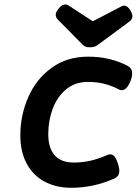

<svg xmlns="http://www.w3.org/2000/svg" viewBox="-20 -850 640 880"><path d="M359.4 -644.5 246.1 -759.3Q235.4 -770 235.4 -781.7Q235.4 -794.4 248.5 -810.5Q264.2 -829.6 278.8 -829.6Q287.6 -829.6 296.9 -823.2L405.3 -752.4L534.7 -819.8Q543 -824.2 549.3 -824.2Q564.9 -824.2 578.6 -800.8Q586.9 -785.6 586.9 -775.9Q586.9 -761.2 572.8 -751L428.7 -644.5Q420.9 -638.7 412.6 -636Q404.3 -633.3 392.1 -633.3Q379.4 -633.3 372.3 -636Q365.2 -638.7 359.4 -644.5ZM565.4 -547.9Q585.9 -536.6 585.9 -513.7Q585.9 -499 578.1 -478.5Q561 -436.5 538.1 -436.5Q531.2 -436.5 524.4 -440.4Q490.2 -458 456.3 -466.3Q422.4 -474.6 383.3 -474.6Q323.7 -474.6 282.7 -440.2Q241.7 -405.8 221.4 -351.1Q201.2 -296.4 201.2 -235.8Q201.2 -171.4 230.7 -138.2Q260.3 -105 317.9 -105Q356.9 -105 393.8 -113.3Q430.7 -121.6 471.2 -139.2Q478 -142.6 485.4 -142.6Q496.1 -142.6 504.4 -133.1Q512.7 -123.5 520 -102.1Q526.9 -80.6 526.9 -67.4Q526.9 -54.2 521.2 -45.7Q515.6 -37.1 503.9 -31.7Q408.2 10.7 307.6 10.7Q236.3 10.7 183.3 -18.1Q130.4 -46.9 101.8 -101.1Q73.2 -155.3 73.2 -229.5Q73.2 -321.8 109.4 -404.5Q145.5 -487.3 216.1 -538.8Q286.6 -590.3 384.3 -590.3Q484.9 -590.3 565.4 -547.9Z"/></svg>

Font: Courier Prime Sans
Style: Bold Italic
Weight: 700
Italic angle: -10°
Designer: Alan Dague-Greene
Foundry: Quote-Unquote Apps
Version: Version 3.020